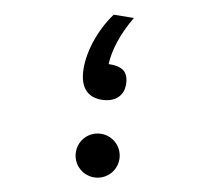

<svg xmlns="http://www.w3.org/2000/svg" viewBox="-44 -573 674 629"><g transform="rotate(5 293.0 -258.5)"><path d="M298.3 -245.6C341.8 -245.6 365.7 -271.5 365.7 -310.1C365.7 -348.6 343.3 -361.8 302.7 -364.3C308.6 -409.7 331.1 -465.3 372.1 -522L305.2 -526.9C257.8 -473.6 221.7 -393.6 221.7 -328.1C221.7 -268.1 254.9 -245.6 298.3 -245.6ZM293 9.8C333 9.8 365.2 -22.5 365.2 -62.5C365.2 -102.5 333 -134.8 293 -134.8C252.9 -134.8 220.7 -102.5 220.7 -62.5C220.7 -22.5 252.9 9.8 293 9.8Z"/></g></svg>

Font: CaskaydiaCove Nerd Font
Style: Regular
Weight: 400
Designer: Aaron Bell
Foundry: Saja Typeworks
Version: Version 2111.1;Nerd Fonts 2.3.3